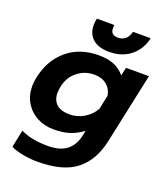

<svg xmlns="http://www.w3.org/2000/svg" viewBox="-164 -808 993 1150"><g transform="rotate(20 332.5 -233.5)"><path d="M248 -655Q248 -672 253 -697H365Q363 -689 363 -676Q363 -633 410 -633Q438 -633 457 -649.5Q476 -666 483 -697H596Q580 -623 525 -579Q470 -535 389 -535Q321 -535 284.5 -567Q248 -599 248 -655ZM40 197 63 86Q132 120 234 120Q314 120 356.5 87Q399 54 413 -12L419 -42Q380 -13 337.5 1Q295 15 235 15Q177 15 129.5 -10Q82 -35 54.5 -80.5Q27 -126 27 -185Q27 -212 33 -240Q57 -358 138 -426.5Q219 -495 341 -495Q397 -495 436.5 -479Q476 -463 506 -428L518 -480H664L568 -31Q541 97 457.5 163.5Q374 230 211 230Q163 230 116 221Q69 212 40 197ZM452 -195 471 -285Q464 -327 433 -352Q402 -377 355 -377Q294 -377 247.5 -340Q201 -303 188 -241Q183 -216 183 -199Q183 -153 211 -127.5Q239 -102 296 -102Q343 -102 386 -127.5Q429 -153 452 -195Z"/></g></svg>

Font: Prompt Semibold
Style: Italic
Weight: 600
Italic angle: -12°
Designer: Katatrad Team
Foundry: CadsonDemak
Version: Version 1.000